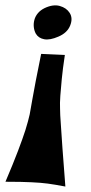

<svg xmlns="http://www.w3.org/2000/svg" viewBox="-20 -724 333 704"><path d="M219.7 -40Q200.2 -43.9 184.1 -46.4Q168 -48.8 155.3 -50.8Q140.6 -52.7 127.9 -53.7Q114.3 -54.7 95.7 -55.7Q79.1 -56.6 55.2 -57.1Q31.2 -57.6 0 -57.6Q28.3 -124 45.9 -170.4Q63.5 -216.8 73.2 -247.1Q84 -282.2 88.9 -304.7Q92.8 -327.1 98.6 -359.4Q103.5 -386.7 111.3 -428.2Q119.1 -469.7 130.9 -526.4L217.8 -522.5Q210 -470.7 206.5 -434.1Q203.1 -397.5 201.2 -373Q199.2 -344.7 200.2 -326.2Q200.2 -305.7 203.1 -267.6Q205.1 -235.4 209 -180.7Q212.9 -126 219.7 -40ZM111.3 -600.6Q105.5 -611.3 104 -624.5Q102.5 -637.7 106 -650.9Q109.4 -664.1 118.7 -675.3Q127.9 -686.5 143.6 -694.3Q174.8 -709 199.2 -702.1Q223.6 -695.3 235.4 -676.8Q248 -657.2 237.3 -630.4Q226.6 -603.5 194.3 -589.8Q163.1 -576.2 142.1 -580.1Q121.1 -584 111.3 -600.6Z"/></svg>

Font: Irish Grover
Style: Regular
Weight: 400
Designer: Squid
Foundry: Font Diner, Inc DBA Sideshow
Version: Version 1.001